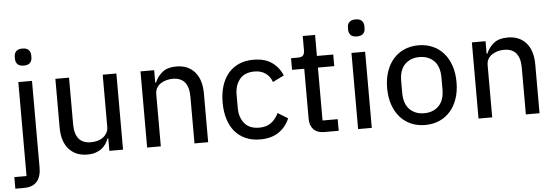

<svg xmlns="http://www.w3.org/2000/svg" viewBox="-57 -921 3771 1301"><g transform="rotate(-5 1828.5 -271.0)"><path d="M82 -518H175V75Q175 132 146.5 166Q118 200 56 200H-1V121H82ZM129 -626Q100 -626 86.5 -640Q73 -654 73 -677V-691Q73 -714 86.5 -728Q100 -742 129 -742Q158 -742 171.5 -728Q185 -714 185 -691V-677Q185 -654 171.5 -640Q158 -626 129 -626Z M656 -85H651Q644 -66 632.5 -48.5Q621 -31 603.5 -17.5Q586 -4 562 4Q538 12 506 12Q426 12 380 -40Q334 -92 334 -187V-518H427V-201Q427 -69 537 -69Q559 -69 580.5 -74.5Q602 -80 618.5 -92Q635 -104 645.5 -122Q656 -140 656 -164V-518H749V0H656Z M913 0V-518H1006V-433H1011Q1029 -476 1063.5 -503Q1098 -530 1157 -530Q1237 -530 1282.5 -478Q1328 -426 1328 -331V0H1235V-317Q1235 -449 1126 -449Q1103 -449 1081.5 -443Q1060 -437 1043 -425.5Q1026 -414 1016 -396.5Q1006 -379 1006 -355V0Z M1682 12Q1626 12 1583 -7Q1540 -26 1510 -61Q1480 -96 1464.5 -146.5Q1449 -197 1449 -259Q1449 -321 1464.5 -371Q1480 -421 1510 -456.5Q1540 -492 1583 -511Q1626 -530 1682 -530Q1759 -530 1807 -496Q1855 -462 1878 -406L1801 -368Q1788 -406 1757.5 -428Q1727 -450 1682 -450Q1615 -450 1581.5 -409Q1548 -368 1548 -304V-214Q1548 -150 1581.5 -109Q1615 -68 1682 -68Q1730 -68 1762 -91Q1794 -114 1814 -156L1882 -114Q1857 -55 1807 -21.5Q1757 12 1682 12Z M2118 0Q2070 0 2045 -26.5Q2020 -53 2020 -98V-439H1937V-518H1983Q2009 -518 2019 -529Q2029 -540 2029 -566V-661H2113V-518H2224V-439H2113V-79H2216V0Z M2395 -626Q2366 -626 2352.5 -640Q2339 -654 2339 -677V-691Q2339 -714 2352.5 -728Q2366 -742 2395 -742Q2424 -742 2437.5 -728Q2451 -714 2451 -691V-677Q2451 -654 2437.5 -640Q2424 -626 2395 -626ZM2348 -518H2441V0H2348Z M2804 12Q2751 12 2707.5 -7Q2664 -26 2633 -61.5Q2602 -97 2585 -147Q2568 -197 2568 -259Q2568 -321 2585 -371Q2602 -421 2633 -456.5Q2664 -492 2707.5 -511Q2751 -530 2804 -530Q2857 -530 2900.5 -511Q2944 -492 2975 -456.5Q3006 -421 3023 -371Q3040 -321 3040 -259Q3040 -197 3023 -147Q3006 -97 2975 -61.5Q2944 -26 2900.5 -7Q2857 12 2804 12ZM2804 -68Q2865 -68 2903 -106Q2941 -144 2941 -220V-298Q2941 -374 2903 -412Q2865 -450 2804 -450Q2743 -450 2705 -412Q2667 -374 2667 -298V-220Q2667 -144 2705 -106Q2743 -68 2804 -68Z M3167 0V-518H3260V-433H3265Q3283 -476 3317.5 -503Q3352 -530 3411 -530Q3491 -530 3536.5 -478Q3582 -426 3582 -331V0H3489V-317Q3489 -449 3380 -449Q3357 -449 3335.5 -443Q3314 -437 3297 -425.5Q3280 -414 3270 -396.5Q3260 -379 3260 -355V0Z"/></g></svg>

Font: IBM Plex Sans Thai Text
Style: Regular
Weight: 450
Designer: Mike Abbink, Paul van der Laan, Pieter van Rosmalen, Ben Mitchell, Mark Frömberg
Foundry: Bold Monday
Version: Version 1.1